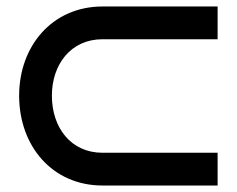

<svg xmlns="http://www.w3.org/2000/svg" viewBox="-20 -572 730 592"><path d="M651 -101H296C199 -101 140 -178 140 -277C140 -374 199 -451 296 -451H651V-552H296C141 -552 39 -430 39 -277C39 -122 141 0 296 0H651Z"/></svg>

Font: Bruno Ace SC
Style: Regular
Weight: 400
Designer: Astigmatic (AOETI)
Foundry: Astigmatic (AOETI)
Version: Version 1.000